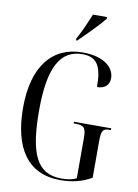

<svg xmlns="http://www.w3.org/2000/svg" viewBox="-102 -1011 779 1087"><g transform="rotate(10 288.0 -467.5)"><path d="M273 -795V-785H280C324 -828 396 -900 423 -935V-945H342C324 -900 301 -846 273 -795ZM322 10C391 10 446 -4 501 -35V-242C501 -306 509 -319 550 -319H556V-329H342V-319H355C403 -319 413 -306 413 -245V-17C392 -5 361 0 327 0C187 0 136 -106 136 -358C136 -608 197 -714 324 -714C410 -714 436 -660 436 -545C482 -545 506 -570 506 -608C506 -666 450 -724 323 -724C147 -724 44 -594 44 -358C44 -128 133 10 322 10Z"/></g></svg>

Font: Noto Serif Display ExtraCondensed
Style: Regular
Weight: 400
Width: 2
Designer: Monotype Design Team
Foundry: Monotype Imaging Inc.
Version: Version 2.009